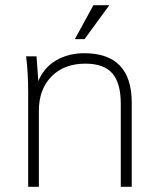

<svg xmlns="http://www.w3.org/2000/svg" viewBox="-20 -716 610 736"><path d="M485 -322V0H443V-318Q443 -398 410.5 -435Q378 -472 307 -472Q226 -472 177.5 -423Q129 -374 129 -291V0H88V-362Q88 -440 80 -500H120L127 -405Q148 -457 195 -484.5Q242 -512 303 -512Q485 -512 485 -322ZM304 -566H267L338 -696H399Z"/></svg>

Font: MuliDisplayVN ExtraLight
Style: Regular
Weight: 200
Designer: Vernon Adams
Foundry: Vernon Adams
Version: Version 2.100